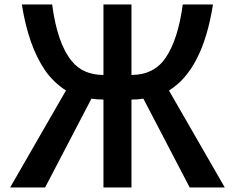

<svg xmlns="http://www.w3.org/2000/svg" viewBox="-20 -805 1040 850"><path d="M24.9 24.9 272 -404.3Q214.8 -441.9 179.2 -494.1Q105.5 -602.1 76.7 -785.2H210.9Q233.4 -611.8 298.8 -533.2Q347.7 -473.6 438 -473.1V-785.2H562V-473.1Q662.1 -473.6 713.4 -549.3Q768.6 -630.9 789.1 -785.2H922.9Q877.4 -496.1 728 -404.3L975.1 24.9H819.8L614.7 -368.2Q588.4 -363.8 562 -364.3V24.9H438V-364.3Q409.7 -364.3 384.8 -368.2L179.7 24.9Z"/></svg>

Font: FORM UDPGothic
Style: Bold
Weight: 700
Foundry: Pronama LLC
Version: Version 1.051